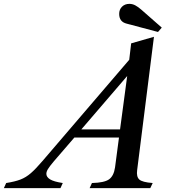

<svg xmlns="http://www.w3.org/2000/svg" viewBox="-146 -974 918 994"><path d="M179 -26.5 167 0H-126L-114 -26.5Q-69 -33.5 -40.2 -44.5Q-11.5 -55.5 14 -77.8Q39.5 -100 74 -140.5L523 -664.5L533 -749.5L651 -783.5L564 -93Q559.5 -59.5 574.8 -45Q590 -30.5 644.5 -26.5L632 0H318L330 -26.5Q394 -28 418.5 -45.5Q443 -63 449.5 -107L470 -262H239L132.5 -138.5Q111 -113 102.5 -99.2Q94 -85.5 94 -74Q94 -57.5 113.2 -45.5Q132.5 -33.5 179 -26.5ZM275 -304H475.5L512.5 -580.5ZM672 -808.5 510 -851.5Q471 -861 471 -902Q471 -925 485.8 -939.5Q500.5 -954 524 -954Q540 -954 554.5 -946.2Q569 -938.5 585.5 -924L691.5 -831Z"/></svg>

Font: Libre Caslon Text Medium Italic
Style: Regular
Weight: 500
Italic angle: -22.583°
Designer: Pablo Impallari, Rodrigo Fuenzalida, Katja Schimmel
Foundry: Pablo Impallari, Rodrigo Fuenzalida
Version: Version 2.000